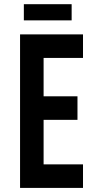

<svg xmlns="http://www.w3.org/2000/svg" viewBox="-20 -918 469 938"><path d="M385.5 -750V-635H193V-447.5H358.5V-332.5H193V-115H385.5V0H78V-750ZM96.5 -897.5H330V-818.5H96.5Z"/></svg>

Font: Mohave Light SemiBold
Style: Regular
Weight: 600
Version: Version 2.003